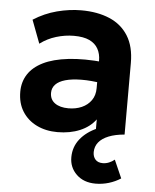

<svg xmlns="http://www.w3.org/2000/svg" viewBox="-53 -570 677 840"><g transform="rotate(5 285.0 -150.0)"><path d="M398 225Q345.5 225 313.8 194.2Q282 163.5 282.5 118Q283 73 310.2 38.8Q337.5 4.5 385.5 -16.5Q433.5 -37.5 494.5 -42L506 0Q465 3.5 436.5 15Q408 26.5 393.2 44.8Q378.5 63 378 88Q378 108 389 120.5Q400 133 421.5 133Q435.5 133 449 127.5Q462.5 122 473 113L508 192.5Q484 208 455.8 216.5Q427.5 225 398 225ZM212 15Q161 15 121 -4.5Q81 -24 58 -60.2Q35 -96.5 35 -147Q35 -190 56.5 -223.5Q78 -257 121.8 -278.8Q165.5 -300.5 232.8 -308.2Q300 -316 391.5 -307L393 -214Q338.5 -223 296.8 -222.5Q255 -222 226.8 -214Q198.5 -206 184 -190.8Q169.5 -175.5 169.5 -154Q169.5 -124.5 191.5 -108.8Q213.5 -93 251 -93Q283.5 -93 309.5 -104.5Q335.5 -116 351 -138Q366.5 -160 366.5 -191.5V-312.5Q366.5 -342 354.2 -364.2Q342 -386.5 316 -398.8Q290 -411 248 -411Q209 -411 170.2 -399.2Q131.5 -387.5 99.5 -363.5L61 -465.5Q109.5 -496.5 164 -510.8Q218.5 -525 270.5 -525Q341.5 -525 394.5 -502.5Q447.5 -480 476.8 -433.2Q506 -386.5 506 -314.5V0H379V-55.5Q354 -21.5 310.5 -3.2Q267 15 212 15Z"/></g></svg>

Font: Geologica Roman SemiBold
Style: Regular
Weight: 600
Designer: Sindre Bremnes, Frode Helland
Foundry: Monokrom Skriftforlag AS
Version: Version 1.010;gftools[0.9.28]